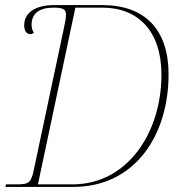

<svg xmlns="http://www.w3.org/2000/svg" viewBox="-20 -734 709 754"><path d="M1 0H268C511 0 642 -204 642 -442C642 -619 548 -714 382 -714H191C118 -714 75 -683 75 -635C75 -613 84 -600 100 -600C104 -600 109 -602 113 -606C107 -614 104 -625 104 -637C104 -683 137 -704 190 -704C233 -704 239 -695 239 -675C239 -661 235 -643 230 -619L113 -68C102 -16 94 -10 45 -10H4ZM265 -10H129L276 -704H382C523 -704 614 -611 614 -441C614 -211 479 -10 265 -10Z"/></svg>

Font: Noto Serif Display Thin
Style: Italic
Weight: 100
Italic angle: -12°
Designer: Monotype Design Team
Foundry: Monotype Imaging Inc.
Version: Version 2.009